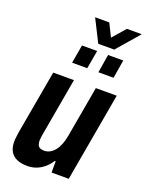

<svg xmlns="http://www.w3.org/2000/svg" viewBox="-167 -978 816 1071"><g transform="rotate(20 241.5 -442.5)"><path d="M134 12Q97 12 71.5 1Q46 -10 32.5 -33Q19 -56 19 -91Q19 -104 21 -118.5Q23 -133 25 -149L92 -527H215L153 -175Q152 -167 151 -159.5Q150 -152 150 -144Q150 -130 154.5 -119.5Q159 -109 169 -104.5Q179 -100 193 -100Q210 -100 226 -108.5Q242 -117 255 -133Q268 -149 277.5 -173Q287 -197 292 -227L345 -527H469L376 0H274V-67H269Q253 -42 231.5 -24Q210 -6 185.5 3Q161 12 134 12ZM172 -615 191 -724H281L262 -615ZM328 -615 346 -724H436L418 -615ZM483 -897 368 -764H273L206 -897H290L345 -786H298L395 -897Z"/></g></svg>

Font: Archivo Condensed
Style: Bold Italic
Weight: 700
Width: 3
Italic angle: -10°
Designer: Hector Gatti
Foundry: Omnibus-Type
Version: Version 2.001